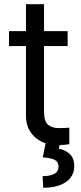

<svg xmlns="http://www.w3.org/2000/svg" viewBox="-20 -677 380 905"><path d="M298.8 -460H187.5V-152.3Q187.5 -105.5 206.1 -89.4Q224.6 -73.2 256.8 -73.2Q281.2 -73.2 306.6 -75.2V2.9Q283.2 6.3 260.7 6.8L257.8 24.4Q288.6 29.3 309.3 49.3Q330.1 69.3 330.1 106.4Q330.1 136.7 313.2 159.7Q296.4 182.6 263.4 195.3Q230.5 208 183.6 208L180.7 153.3Q215.3 153.3 235.6 142.6Q255.9 131.8 255.9 109.4Q255.9 93.8 248.3 85Q240.7 76.2 225.1 71.5Q209.5 66.9 181.6 64.5L194.8 -1.5Q154.3 -15.1 128.4 -48.3Q102.5 -81.5 102.5 -130.9V-460H22.5V-530.3H102.5V-657.2H187.5V-530.3H298.8Z"/></svg>

Font: Pretendard Std
Style: Regular
Weight: 400
Designer: Base glyphs from Inter by Rasmus Andersson; Hangeul glyphs from Noto Sans CJK(Source Han Sans) by Jang Soo-young and Kan
Foundry: Kil Hyung-jin
Version: Version 1.309